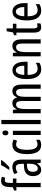

<svg xmlns="http://www.w3.org/2000/svg" viewBox="1427 -2233 816 3710"><g transform="rotate(-90 1835.0 -378.0)"><path d="M240 -469V-537H155V-574C156 -665 167 -694 206 -694C221 -694 237 -690 255 -684L276 -749C248 -760 225 -765 196 -765C101 -765 74 -695 74 -571V-540L9 -512V-469H74V0H155V-469Z M597 -757V-766H500C479 -721 449 -671 411 -617V-606H463C504 -642 572 -715 597 -757ZM466 -547C415 -547 368 -534 326 -508L352 -447C390 -469 423 -480 453 -480C504 -480 525 -442 525 -360V-325L464 -322C351 -317 287 -256 287 -150C287 -65 324 10 407 10C463 10 502 -18 530 -74H532L544 0H606V-362C606 -480 567 -547 466 -547ZM478 -263 526 -266V-212C526 -114 491 -56 435 -56C394 -56 370 -86 370 -152C370 -222 405 -259 478 -263Z M890 10C920 10 961 0 989 -18V-86C958 -70 928 -61 899 -61C830 -61 795 -129 795 -266C795 -404 830 -475 898 -475C921 -475 945 -468 970 -455L995 -522C967 -538 934 -547 892 -547C770 -547 712 -441 712 -265C712 -82 771 10 890 10Z M1123 -739C1092 -739 1075 -719 1075 -681C1075 -645 1093 -624 1123 -624C1153 -624 1169 -645 1169 -681C1169 -718 1154 -739 1123 -739ZM1162 -537H1081V0H1162Z M1373 0V-760H1292V0Z M1930 -547C1871 -547 1836 -520 1811 -461H1805C1793 -511 1757 -547 1696 -547C1642 -547 1602 -519 1581 -464H1576L1567 -537H1502V0H1583V-281C1583 -395 1599 -475 1671 -475C1717 -475 1739 -440 1739 -348V0H1819V-296C1819 -413 1843 -475 1907 -475C1952 -475 1975 -438 1975 -345V0H2056V-360C2056 -486 2016 -547 1930 -547Z M2334 -546C2221 -546 2162 -447 2162 -265C2162 -109 2215 10 2352 10C2398 10 2439 -1 2477 -24V-96C2437 -70 2400 -59 2361 -59C2282 -59 2244 -123 2242 -253H2497V-309C2497 -442 2444 -546 2334 -546ZM2334 -480C2394 -480 2421 -405 2421 -317H2243C2248 -428 2279 -480 2334 -480Z M2799 -547C2748 -547 2704 -517 2681 -464H2676L2667 -537H2602V0H2683V-279C2683 -417 2711 -475 2781 -475C2829 -475 2849 -432 2849 -348V0H2930V-364C2930 -488 2885 -547 2799 -547Z M3190 -62C3151 -62 3141 -89 3141 -143V-469H3231V-537H3141V-658H3086L3064 -535L3010 -513V-469H3060V-133C3060 -37 3092 10 3163 10C3193 10 3217 4 3238 -6V-72C3222 -66 3206 -62 3190 -62Z M3467 -546C3354 -546 3295 -447 3295 -265C3295 -109 3348 10 3485 10C3531 10 3572 -1 3610 -24V-96C3570 -70 3533 -59 3494 -59C3415 -59 3377 -123 3375 -253H3630V-309C3630 -442 3577 -546 3467 -546ZM3467 -480C3527 -480 3554 -405 3554 -317H3376C3381 -428 3412 -480 3467 -480Z"/></g></svg>

Font: Noto Sans Thai Looped ExtraCondensed
Style: Regular
Weight: 400
Width: 2
Designer: Sasikarn Vongin, Ben Mitchell
Foundry: The Fontpad Ltd
Version: Version 1.001